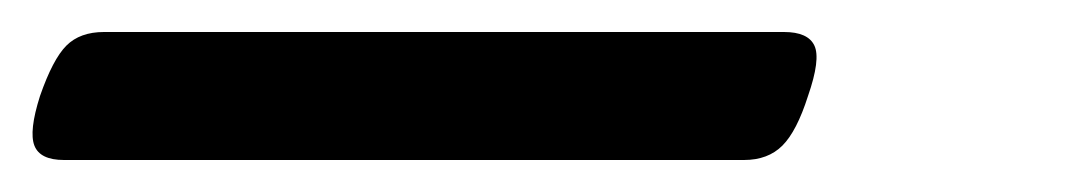

<svg xmlns="http://www.w3.org/2000/svg" viewBox="-101 34 671 120"><path d="M-61 134Q-76 134 -79.5 125Q-83 116 -76 94Q-68 71 -59.5 62.5Q-51 54 -36 54H389Q404 54 408 62.5Q412 71 404 94Q397 116 388 125Q379 134 364 134Z"/></svg>

Font: Playwrite IN
Style: Regular
Weight: 400
Designer: Veronika Burian, José Scaglione
Foundry: TypeTogether
Version: Version 1.002